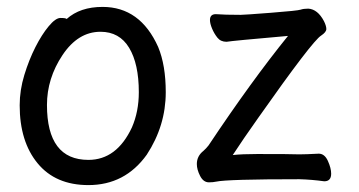

<svg xmlns="http://www.w3.org/2000/svg" viewBox="-20 -512 1040 556"><path d="M236 -49Q318 -49 362 -143Q382 -189 382 -245Q382 -327 354 -373.5Q326 -420 271 -420Q206 -420 161 -352.5Q116 -285 116 -208Q116 -49 236 -49ZM236 24Q141 24 89 -39Q37 -102 37 -207Q37 -251 50.5 -295Q64 -339 82.5 -375.5Q101 -412 121 -436Q141 -460 155 -460Q171 -460 173 -457Q212 -492 277 -492Q386 -492 438 -376Q460 -323 460 -245Q460 -148 405 -64Q342 24 236 24Z M585 16Q569 16 559.5 -2.5Q550 -21 550 -37Q550 -60 569 -75Q577 -82 584 -91Q708 -277 814 -408Q654 -394 636 -391Q619 -391 609.5 -403Q600 -415 594 -429.5Q588 -444 588 -454Q588 -471 605 -471Q630 -469 677 -469Q687 -469 764.5 -475Q842 -481 850.5 -484Q859 -487 873 -487Q900 -485 918 -451Q925 -437 925 -428Q925 -419 910 -409Q885 -394 728 -171Q684 -109 654 -63Q681 -66 725 -66Q824 -66 847 -65Q865 -65 903 -67Q920 -67 929.5 -46Q939 -25 939 -9Q939 13 919 13Q883 8 847 7Q638 7 606 14Q597 16 585 16Z"/></svg>

Font: \eiw{I[½ {O¿rH
Style: Bold
Weight: 700
Designer: LXGW / Fontworks Inc.
Foundry: LXGW / Fontworks Inc.
Version: Version 1.320;February 9, 2024